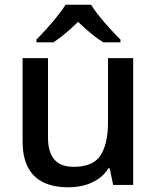

<svg xmlns="http://www.w3.org/2000/svg" viewBox="-20 -786 667 816"><path d="M271 10Q209 10 165.5 -10.5Q122 -31 99 -74.5Q76 -118 76 -186V-539H184V-202Q184 -140 210.5 -108.5Q237 -77 293 -77Q376 -77 407.5 -126Q439 -175 439 -267V-539H546V0H461L446 -71H441Q424 -43 397 -25Q370 -7 338 1.5Q306 10 271 10ZM367 -766Q380 -744 402.5 -716.5Q425 -689 449 -662.5Q473 -636 492 -618V-606H419Q393 -622 366 -644.5Q339 -667 312 -693Q285 -667 259 -645Q233 -623 207 -606H135V-618Q154 -637 177.5 -663Q201 -689 223 -716.5Q245 -744 259 -766Z"/></svg>

Font: Noto Sans Symbols Medium
Style: Regular
Weight: 500
Version: Version 2.002